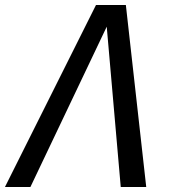

<svg xmlns="http://www.w3.org/2000/svg" viewBox="-72 -749 694 769"><path d="M312.5 -729H432.1L513.7 0H411.6L355.5 -642.1L49.8 0H-52.2Z"/></svg>

Font: Hack
Style: Italic
Weight: 400
Italic angle: -11°
Monospace: yes
Designer: Christopher Simpkins
Foundry: Christopher Simpkins
Version: Version 2.019; ttfautohint (v1.4.1) -l 4 -r 80 -G 350 -x 0 -